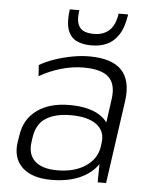

<svg xmlns="http://www.w3.org/2000/svg" viewBox="-53 -790 672 842"><g transform="rotate(5 282.5 -369.0)"><path d="M410 -172 437 -367Q447 -434 414.5 -465Q382 -496 303 -496Q254 -496 204 -481.5Q154 -467 109 -441L106 -490Q135 -507 171.5 -519.5Q208 -532 247.5 -539.5Q287 -547 323 -547Q423 -547 466 -502Q509 -457 497 -367L445 0H408ZM204 7Q119 7 76 -33.5Q33 -74 43 -145L48 -175Q58 -247 113 -287Q168 -327 256 -327Q350 -327 399.5 -289Q449 -251 439 -180L434 -148Q424 -76 362.5 -34.5Q301 7 204 7ZM226 -37Q302 -37 351 -70Q400 -103 408 -157L410 -173Q418 -225 379.5 -254Q341 -283 266 -283Q197 -283 155.5 -256.5Q114 -230 106 -168L104 -154Q95 -97 127.5 -67Q160 -37 226 -37ZM323 -596Q291 -596 264 -608Q237 -620 224.5 -652.5Q212 -685 220 -745H262Q256 -704 264.5 -683Q273 -662 291 -654.5Q309 -647 330 -647H336Q377 -647 402.5 -671Q428 -695 435 -745H477Q468 -685 446 -653Q424 -621 394.5 -608.5Q365 -596 332 -596Z"/></g></svg>

Font: Pathway Extreme 28pt ExtraLight
Style: Italic
Weight: 250
Italic angle: -8°
Designer: Eduardo Rodriguez Tunni
Foundry: Eduardo Rodriguez Tunni
Version: Version 1.001;gftools[0.9.26]